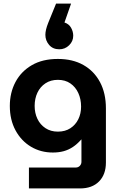

<svg xmlns="http://www.w3.org/2000/svg" viewBox="-20 -852 673 1075"><path d="M378 -832 341 -726Q366 -718 378 -696.5Q390 -675 390 -652Q390 -621 367 -598.5Q344 -576 312 -576Q276 -576 255 -600.5Q234 -625 234 -657Q234 -684 250 -724L294 -832ZM142 203V86H404Q418 86 427 76.5Q436 67 436 54V-71H435Q412 -45 388 -29Q364 -13 336.5 -5.5Q309 2 276 2Q208 2 153.5 -30.5Q99 -63 67 -122Q35 -181 35 -259Q35 -333 66.5 -392.5Q98 -452 158 -487Q218 -522 304 -522Q387 -522 447 -488Q507 -454 540 -392Q573 -330 573 -245V58Q573 125 534.5 164Q496 203 428 203ZM304 -115Q345 -115 374 -134Q403 -153 418.5 -184.5Q434 -216 434 -255Q434 -297 418.5 -331Q403 -365 374 -385Q345 -405 304 -405Q264 -405 234.5 -385.5Q205 -366 189.5 -333Q174 -300 174 -259Q174 -219 189.5 -186.5Q205 -154 234.5 -134.5Q264 -115 304 -115Z"/></svg>

Font: MuseoModerno Thin SemiBold
Style: Regular
Weight: 600
Version: Version 1.003